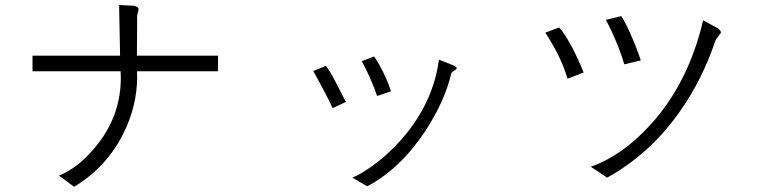

<svg xmlns="http://www.w3.org/2000/svg" viewBox="-20 -756 3040 758"><path d="M108.4 -536.1V-474.6H456.1L457 -449.2Q457 -303.7 366.2 -187.5Q295.9 -96.7 212.9 -62.5L272.5 -18.6Q399.4 -94.7 465.8 -226.6Q521.5 -336.9 521.5 -453.1L520.5 -474.6H840.8V-536.1H520.5L521.5 -676.8Q520.5 -684.6 521.5 -693.4Q522.5 -698.2 524.4 -707Q528.3 -718.8 526.4 -723.6Q523.4 -730.5 506.8 -733.4L450.2 -736.3L454.1 -536.1Z M1266.6 -496.1 1216.8 -475.6Q1233.4 -446.3 1253.9 -407.2Q1281.2 -356.4 1293 -329.1L1345.7 -353.5L1318.4 -406.2Q1300.8 -440.4 1292 -457Q1277.3 -482.4 1266.6 -496.1ZM1457 -533.2 1408.2 -514.6Q1420.9 -492.2 1440.4 -449.2Q1460.9 -402.3 1468.8 -377L1523.4 -395.5Q1511.7 -433.6 1491.2 -474.6Q1472.7 -510.7 1457 -533.2ZM1769.5 -498 1712.9 -520.5Q1700.2 -423.8 1654.3 -335Q1615.2 -259.8 1554.7 -194.3Q1505.9 -140.6 1449.2 -100.6Q1403.3 -67.4 1371.1 -54.7L1429.7 -20.5Q1559.6 -88.9 1658.2 -237.3Q1736.3 -356.4 1761.7 -466.8Q1763.7 -470.7 1767.6 -473.6Q1770.5 -475.6 1775.4 -478.5Q1783.2 -483.4 1783.2 -486.3Q1783.2 -491.2 1769.5 -498Z M2187.5 -647.5 2132.8 -627Q2164.1 -579.1 2184.6 -537.1Q2207 -491.2 2220.7 -445.3L2284.2 -469.7Q2263.7 -521.5 2237.3 -571.3Q2207 -627.9 2187.5 -647.5ZM2432.6 -692.4 2372.1 -677.7Q2396.5 -630.9 2417 -581.1Q2435.5 -535.2 2444.3 -502L2509.8 -517.6Q2492.2 -571.3 2470.7 -618.2Q2451.2 -664.1 2432.6 -692.4ZM2813.5 -644.5 2755.9 -675.8Q2698.2 -429.7 2549.8 -265.6Q2437.5 -141.6 2312.5 -97.7L2377 -54.7Q2547.9 -149.4 2665 -317.4Q2752 -440.4 2803.7 -593.8Q2806.6 -600.6 2811.5 -607.4Q2813.5 -610.4 2818.4 -616.2Q2826.2 -625 2826.2 -628.9Q2825.2 -634.8 2813.5 -644.5Z"/></svg>

Font: Dotum
Style: Regular
Weight: 400
Version: Version 2.21